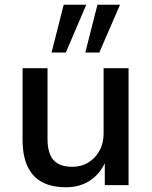

<svg xmlns="http://www.w3.org/2000/svg" viewBox="-20 -779 638 808"><path d="M258 9Q197 9 156.5 -13Q116 -35 95.5 -79.5Q75 -124 75 -191V-492H180V-193Q180 -156 190.5 -129.5Q201 -103 224.5 -90Q248 -77 283 -77Q322 -77 351.5 -95Q381 -113 398.5 -144.5Q416 -176 416 -216V-492H521V0H421V-107H428Q405 -51 361.5 -21Q318 9 258 9ZM339 -558 390 -759H485L398 -558ZM197 -558 248 -759H343L257 -558Z"/></svg>

Font: NunitoSans_10ptSemiBold
Style: Regular
Weight: 600
Designer: Vernon Adams
Foundry: Vernon Adams
Version: Version 3.101;gftools[0.9.27]